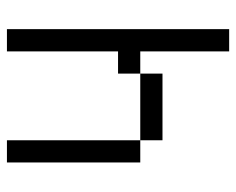

<svg xmlns="http://www.w3.org/2000/svg" viewBox="-82 -582 665 540"><g transform="rotate(90 250.0 -312.5)"><path d="M62.5 -625Q62.5 -625 62.5 0H125V-312.5H187.5V-375H125Q125 -375 125 -625ZM375 -375Q375 -375 375 0H437.5Q437.5 0 437.5 -375ZM187.5 -375H375V-437.5H187.5Z"/></g></svg>

Font: CalcUnifontExMono
Style: Regular
Weight: 500
Version: Version 15.0.06